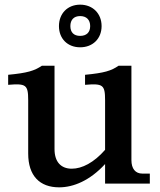

<svg xmlns="http://www.w3.org/2000/svg" viewBox="-20 -788 688 824"><path d="M214 -148V-506H160C127 -484 98 -475 15 -467V-424C91 -430 101 -425 101 -358V-129C101 -34 150 16 234 16C295 16 366 -13 431 -84V0H623V-43H591C561 -43 544 -64 544 -101V-506H489C457 -484 428 -475 345 -467V-424C421 -430 431 -425 431 -358V-145C383 -90 332 -64 288 -64C242 -64 214 -93 214 -148ZM233 -676C233 -622 270 -585 324 -585C378 -585 416 -622 416 -676C416 -730 378 -768 324 -768C270 -768 233 -730 233 -676ZM282 -676C282 -703 297 -719 324 -719C351 -719 367 -703 367 -676C367 -649 351 -634 324 -634C297 -634 282 -649 282 -676Z"/></svg>

Font: LT Superior Serif Semibold
Style: Regular
Weight: 600
Designer: Daniel Lyons
Foundry: LyonsType
Version: Version 2.120;FEAKit 1.0